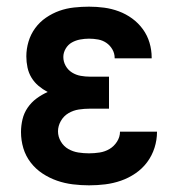

<svg xmlns="http://www.w3.org/2000/svg" viewBox="-20 -548 540 576"><path d="M247 8Q223 8 198.5 5Q174 2 151 -6Q128 -14 107.5 -27.5Q87 -41 72 -60.5Q57 -80 50 -103.5Q43 -127 43 -152Q43 -171 47.5 -190Q52 -209 63 -225Q74 -241 89.5 -252.5Q105 -264 123 -272Q108 -280 95.5 -290.5Q83 -301 74.5 -315Q66 -329 62.5 -345.5Q59 -362 59 -379Q59 -401 65.5 -423Q72 -445 85.5 -463.5Q99 -482 118 -495Q137 -508 158 -515.5Q179 -523 202 -525.5Q225 -528 247 -528Q270 -528 292.5 -525Q315 -522 336.5 -514Q358 -506 376.5 -492.5Q395 -479 408.5 -460.5Q422 -442 428.5 -420Q435 -398 435 -376Q435 -375 435 -374.5Q435 -374 435 -373H324Q324 -373 324 -373.5Q324 -374 324 -374Q324 -388 317 -400Q310 -412 299 -419.5Q288 -427 274.5 -429.5Q261 -432 247 -432Q234 -432 220.5 -429.5Q207 -427 195.5 -420.5Q184 -414 177 -402Q170 -390 170 -377Q170 -377 170 -377Q170 -377 170 -377Q170 -363 177 -350.5Q184 -338 196 -330.5Q208 -323 222 -320.5Q236 -318 250 -318H307V-222H250Q233 -222 216.5 -219.5Q200 -217 185.5 -208.5Q171 -200 162.5 -185Q154 -170 154 -154Q154 -138 162.5 -123.5Q171 -109 185 -101Q199 -93 215 -90.5Q231 -88 247 -88Q263 -88 279 -90.5Q295 -93 308.5 -101Q322 -109 331 -123Q340 -137 340 -153H451V-152Q451 -152 451 -152Q451 -152 451 -152Q451 -128 443.5 -104.5Q436 -81 421.5 -61.5Q407 -42 386.5 -28Q366 -14 343 -6Q320 2 296 5Q272 8 247 8Z"/></svg>

Font: Iosevka SS04
Style: Bold
Weight: 700
Monospace: yes
Designer: Belleve Invis
Foundry: Belleve Invis
Version: Version 19.0.0; ttfautohint (v1.8.4)